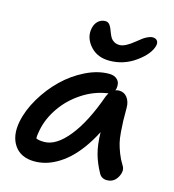

<svg xmlns="http://www.w3.org/2000/svg" viewBox="-113 -849 866 954"><g transform="rotate(15 320.5 -372.5)"><path d="M380.9 -569.8Q320.3 -569.8 284.7 -607.9Q249 -646 252.9 -690.9Q255.9 -721.2 272.2 -738Q288.6 -754.9 312 -754.9Q326.7 -754.9 335.4 -742.4Q344.2 -730 353 -704.1Q358.9 -689.5 364.3 -680.9Q369.6 -672.4 381.3 -665.3Q393.1 -658.2 410.2 -658.2Q438 -658.2 484.9 -696.8Q504.9 -712.9 512.5 -718.5Q520 -724.1 534.2 -731Q548.3 -737.8 560.1 -737.8Q575.7 -737.8 583.3 -727.8Q590.8 -717.8 586.9 -702.1Q575.7 -657.2 515.1 -613.5Q454.6 -569.8 380.9 -569.8ZM150.9 9.8Q80.1 9.8 46.9 -38.6Q13.7 -86.9 28.8 -163.1Q41 -223.6 77.9 -285.9Q114.7 -348.1 164.8 -396.7Q214.8 -445.3 276.9 -476.1Q338.9 -506.8 397.9 -506.8Q426.8 -506.8 441.9 -490Q457 -473.1 451.2 -443.8L448.2 -435.1Q456.1 -439 466.8 -439Q493.7 -439 509.3 -418.2Q524.9 -397.5 524.9 -366.2Q524.9 -320.8 525.4 -299.1Q525.9 -277.3 528.6 -243.2Q531.2 -209 536.6 -187.3Q542 -165.5 552.5 -138.2Q563 -110.8 579.1 -85Q595.7 -61 577.4 -27.1Q559.1 6.8 522.9 6.8Q494.1 6.8 481.9 -17.1Q457.5 -61 445.1 -105.2Q432.6 -149.4 431.2 -215.8Q406.2 -167 377.7 -128.2Q349.1 -89.4 320.8 -63.7Q292.5 -38.1 262.5 -21.2Q232.4 -4.4 205.1 2.7Q177.7 9.8 150.9 9.8ZM136.2 -148.9Q129.9 -119.1 130.9 -103Q144 -96.2 172.9 -96.2Q233.9 -96.2 296.6 -173.8Q359.4 -251.5 410.2 -395Q417.5 -409.7 418.9 -412.1Q418 -412.1 416 -411.6Q414.1 -411.1 413.1 -411.1Q345.7 -400.9 285.9 -361.3Q226.1 -321.8 187.3 -265.6Q148.4 -209.5 136.2 -148.9Z"/></g></svg>

Font: Shantell Sans Normal
Style: Italic
Weight: 500
Italic angle: -11.31°
Designer: Stephen Nixon, Anya Danilova, Shantell Martin
Foundry: Arrow Type
Version: Version 1.006;[559af2be0]